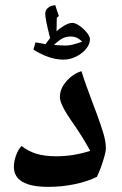

<svg xmlns="http://www.w3.org/2000/svg" viewBox="-20 -727 475 747"><path d="M168 0Q34 0 34 -78Q34 -99 42.5 -122.5Q51 -146 64 -159Q89 -139 121 -129Q153 -119 200 -119Q265 -119 331 -140Q315 -169 301.5 -191Q288 -213 277 -229Q258 -256 243.5 -278.5Q229 -301 221 -319Q213 -337 213 -350Q213 -382 238.5 -411Q264 -440 297 -450Q305 -424 316 -393Q327 -362 338.5 -332Q350 -302 358 -280Q372 -242 382 -209Q392 -176 392 -149Q392 -140 386.5 -119.5Q381 -99 373 -77Q365 -55 357 -39Q321 -21 271 -10.5Q221 0 168 0ZM227 -495Q172 -495 110 -534L118 -562Q128 -561 137.5 -559Q147 -557 157 -555L175 -579Q165 -617 160.5 -640.5Q156 -664 156 -673Q156 -687 166 -696Q176 -705 195 -707Q198 -697 201.5 -686.5Q205 -676 209 -665L201 -658L200 -605Q211 -616 229.5 -627Q248 -638 261 -638Q273 -638 289.5 -626.5Q306 -615 318 -600Q330 -585 330 -575Q330 -555 314.5 -536.5Q299 -518 275.5 -506.5Q252 -495 227 -495ZM228 -550Q245 -549 263 -553.5Q281 -558 300 -565Q287 -577 277 -581Q267 -585 256 -585Q236 -585 221 -576.5Q206 -568 190 -552Z"/></svg>

Font: Noto Naskh Arabic
Style: Bold
Weight: 700
Designer: Monotype Design Team, David Williams, Mohamad Dakak and Nizar Qandah
Foundry: Monotype Imaging Inc.
Version: Version 2.016